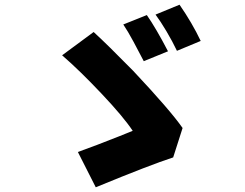

<svg xmlns="http://www.w3.org/2000/svg" viewBox="-20 -793 1040 816"><path d="M694 -575 591 -533Q572 -570 547.5 -615.5Q523 -661 504 -689L604 -729Q643 -673 694 -575ZM833 -619 732 -577Q713 -617 687.5 -660Q662 -703 641 -731L743 -773Q797 -695 833 -619ZM387 3 311 -147Q389 -175 487 -214L544 -237Q505 -296 412 -394.5Q319 -493 244 -558L378 -657Q436 -604 546 -492Q703 -325 756 -249L716 -124Q620 -93 387 3Z"/></svg>

Font: Merged Yaku Han JP Black
Style: Regular
Weight: 900
Designer: Ryoko NISHIZUKA 西塚涼子 (kana, bopomofo & ideographs); Paul D. Hunt (Latin, Greek & Cyrillic); Sandoll Communications 산돌커뮤니
Foundry: Adobe
Version: Version 2.004